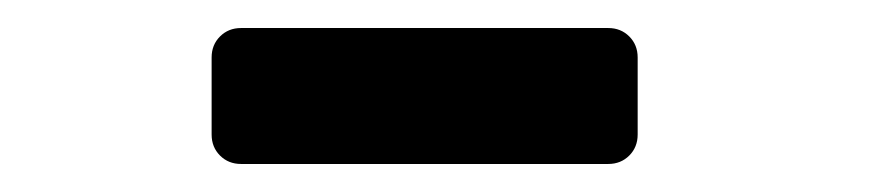

<svg xmlns="http://www.w3.org/2000/svg" viewBox="-20 -776 625 137"><path d="M131 -680V-735Q131 -744 137 -750Q143 -756 152 -756H414Q423 -756 429 -750Q435 -744 435 -735V-680Q435 -671 429 -665Q423 -659 414 -659H152Q143 -659 137 -665Q131 -671 131 -680Z"/></svg>

Font: Miriam Libre
Style: Bold
Weight: 700
Designer: Michal Sahar
Foundry: Hagilda
Version: Version 1.001